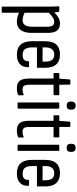

<svg xmlns="http://www.w3.org/2000/svg" viewBox="649 -1367 903 2241"><g transform="rotate(90 1100.5 -246.5)"><path d="M65 185Q57 185 57 176V-374Q57 -406 56 -431.5Q55 -457 53 -476Q52 -487 60 -487H110Q118 -487 119 -478Q121 -469 122.5 -455.5Q124 -442 124 -428Q157 -462 188.5 -478.5Q220 -495 256 -495Q310 -495 337 -460Q364 -425 364 -352V-168Q364 -81 330.5 -36.5Q297 8 234 8Q207 8 179 1.5Q151 -5 129 -17V176Q129 185 121 185ZM236 -428Q211 -428 185 -412Q159 -396 129 -364V-82Q149 -72 171.5 -65.5Q194 -59 216 -59Q254 -59 273 -86.5Q292 -114 292 -173V-346Q292 -389 278 -408.5Q264 -428 236 -428Z M619 8Q461 8 461 -168V-322Q461 -495 616 -495Q692 -495 731.5 -452Q771 -409 771 -325V-235Q771 -226 763 -226H533V-176Q533 -114 553.5 -86.5Q574 -59 621 -59Q696 -59 694 -123Q693 -134 702 -134H756Q763 -134 764 -125Q766 -62 728 -27Q690 8 619 8ZM533 -292H699V-321Q699 -377 679 -402.5Q659 -428 617 -428Q533 -428 533 -321Z M1009 8Q948 8 922.5 -25.5Q897 -59 897 -135V-420H840Q832 -420 832 -429V-478Q832 -487 840 -487H898L907 -608Q908 -616 916 -616H961Q968 -616 968 -608L969 -487H1083Q1091 -487 1091 -478V-429Q1091 -420 1083 -420H969V-137Q969 -93 981.5 -75.5Q994 -58 1025 -58Q1040 -58 1055.5 -61.5Q1071 -65 1083 -71Q1092 -74 1092 -65V-15Q1092 -7 1085 -5Q1070 1 1050.5 4.5Q1031 8 1009 8Z M1184 0Q1176 0 1176 -9V-478Q1176 -487 1184 -487H1240Q1248 -487 1248 -478V-9Q1248 0 1240 0ZM1213 -573Q1165 -573 1165 -621V-630Q1165 -652 1177 -665Q1189 -678 1213 -678Q1237 -678 1248.5 -665Q1260 -652 1260 -630V-621Q1260 -573 1213 -573Z M1502 8Q1441 8 1415.5 -25.5Q1390 -59 1390 -135V-420H1333Q1325 -420 1325 -429V-478Q1325 -487 1333 -487H1391L1400 -608Q1401 -616 1409 -616H1454Q1461 -616 1461 -608L1462 -487H1576Q1584 -487 1584 -478V-429Q1584 -420 1576 -420H1462V-137Q1462 -93 1474.5 -75.5Q1487 -58 1518 -58Q1533 -58 1548.5 -61.5Q1564 -65 1576 -71Q1585 -74 1585 -65V-15Q1585 -7 1578 -5Q1563 1 1543.5 4.5Q1524 8 1502 8Z M1677 0Q1669 0 1669 -9V-478Q1669 -487 1677 -487H1733Q1741 -487 1741 -478V-9Q1741 0 1733 0ZM1706 -573Q1658 -573 1658 -621V-630Q1658 -652 1670 -665Q1682 -678 1706 -678Q1730 -678 1741.5 -665Q1753 -652 1753 -630V-621Q1753 -573 1706 -573Z M2004 8Q1846 8 1846 -168V-322Q1846 -495 2001 -495Q2077 -495 2116.5 -452Q2156 -409 2156 -325V-235Q2156 -226 2148 -226H1918V-176Q1918 -114 1938.5 -86.5Q1959 -59 2006 -59Q2081 -59 2079 -123Q2078 -134 2087 -134H2141Q2148 -134 2149 -125Q2151 -62 2113 -27Q2075 8 2004 8ZM1918 -292H2084V-321Q2084 -377 2064 -402.5Q2044 -428 2002 -428Q1918 -428 1918 -321Z"/></g></svg>

Font: Sofia Sans Cond
Style: Regular
Weight: 400
Width: 3
Designer: Botio Nikoltchev, Ani Petrova
Foundry: lettersoup
Version: Version 4.100; ttfautohint (v1.8.3)